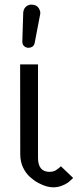

<svg xmlns="http://www.w3.org/2000/svg" viewBox="-20 -799 345 819"><path d="M75.2 -621.1C75.2 -616.2 76.2 -612.3 78.1 -608.4L81.1 -604C85.4 -599.1 91.3 -596.2 98.6 -595.2H101.6C106.9 -595.2 111.8 -596.2 116.7 -599.1C123 -602.5 126.5 -608.4 127.9 -615.7L151.4 -738.3C151.4 -739.7 151.9 -741.7 151.9 -743.2C151.9 -750.5 149.9 -756.3 146.5 -762.2C145.5 -763.7 144.5 -765.1 143.1 -767.1C137.7 -773.9 129.9 -777.8 120.1 -778.8C117.7 -779.3 115.7 -779.3 113.3 -779.3C107.4 -779.3 102.1 -777.8 96.7 -774.9C86.4 -769 80.6 -759.3 79.1 -746.1ZM65.9 -524.4 66.4 -141.1C66.4 -120.6 70.3 -101.6 78.1 -85C85.9 -68.4 95.7 -55.2 106.9 -44.9C118.2 -34.7 130.4 -25.4 143.6 -18.6C156.7 -11.7 168.5 -6.8 179.2 -3.9C189.9 -1 199.2 0 207 0C220.7 0 233.4 -2.4 245.1 -7.3C256.8 -12.2 265.1 -16.6 270.5 -20.5C275.9 -24.4 282.7 -31.2 292 -40L239.7 -89.8L232.4 -83L224.6 -77.1L215.8 -71.3L205.1 -67.4L191.9 -65.9C158.7 -65.9 142.1 -85.9 142.1 -126V-524.4Z"/></svg>

Font: Tuffy
Style: Regular
Weight: 500
Designer: Thatcher Ulrich, Karoly Barta and Michael Everson
Version: Version 001.270